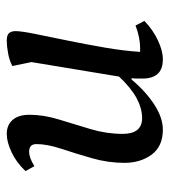

<svg xmlns="http://www.w3.org/2000/svg" viewBox="14 -516 514 583"><g transform="rotate(90 271.5 -225.0)"><path d="M104 12Q87 12 81 5Q75 -2 75 -15Q75 -32 83.5 -74Q92 -116 103.5 -172Q115 -228 125 -286Q135 -344 138 -393Q132 -393 126 -393Q111 -393 93.5 -389.5Q76 -386 58 -379L44 -406Q71 -432 103 -447Q135 -462 160 -462Q191 -462 205 -446Q219 -430 219 -401Q219 -393 219 -384.5Q219 -376 218 -367H222Q258 -410 298 -436Q338 -462 374 -462Q425 -462 450 -428Q475 -394 475 -345Q475 -296 461 -247Q447 -198 432.5 -154.5Q418 -111 418 -78Q418 -56 441 -56Q460 -56 485 -72L500 -45Q475 -18 443.5 -3Q412 12 387 12Q360 12 344.5 -6Q329 -24 329 -57Q329 -100 343.5 -147Q358 -194 372.5 -242.5Q387 -291 387 -340Q387 -399 339 -399Q310 -399 279 -382.5Q248 -366 213 -329L169 -63L181 -5Q164 4 142 8Q120 12 104 12Z"/></g></svg>

Font: Petrona Medium
Style: Italic
Weight: 500
Italic angle: -9°
Designer: Ringo R. Seeber
Foundry: Ringo R. Seeber
Version: Version 2.001; ttfautohint (v1.8.3)